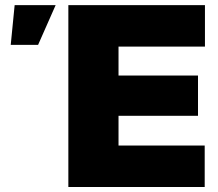

<svg xmlns="http://www.w3.org/2000/svg" viewBox="-20 -748 874 768"><path d="M253.4 0V-727.5H799.8V-561.5H454.1V-445.8H772V-284.7H454.1V-166H798.8V0ZM22.9 -568.4 38.6 -727.5H202.6L132.3 -568.4Z"/></svg>

Font: Inter 24pt Black
Style: Regular
Weight: 900
Designer: Rasmus Andersson
Foundry: rsms
Version: Version 4.001;git-66647c0bb